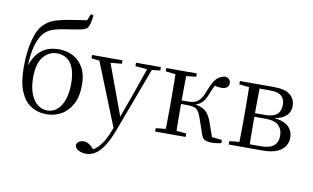

<svg xmlns="http://www.w3.org/2000/svg" viewBox="-102 -1050 2503 1536"><g transform="rotate(10 1149.5 -282.5)"><path d="M308.7 14.6Q235 14.6 180.2 -20.7Q125.4 -56 94.7 -130.7Q64 -205.4 64 -323.6Q64 -448.4 88 -543.3Q111.9 -638.2 158.2 -681.9Q196.9 -718.7 242.7 -733.9Q288.6 -749.1 353.5 -760.1Q389.6 -766.9 428.3 -771.9Q467 -776.9 498.6 -782.7L519.9 -835.6L542.2 -829.8Q537.9 -791 530.9 -764.1Q524 -737.2 511.7 -722.5Q496.4 -707.9 456.8 -700.5Q417.2 -693.1 365.8 -685.1Q321 -679.1 287.6 -671.8Q254.1 -664.5 229.3 -654.7Q204.6 -644.9 184.7 -628.1Q145.8 -595.4 121.9 -524.7Q98.1 -454.1 92.9 -325.7L88.5 -327.7Q107.2 -387.9 137.1 -429.7Q167.1 -471.4 211.8 -493Q256.5 -514.6 317.8 -514.6Q383.2 -514.6 435.1 -486.7Q487 -458.7 517.4 -403.4Q547.8 -348.1 547.8 -266.3Q547.8 -168.8 513.6 -106.7Q479.5 -44.6 424.7 -15Q369.9 14.6 308.7 14.6ZM309.3 -16.4Q354.9 -16.4 388.7 -45.6Q422.5 -74.7 441.6 -129.3Q460.7 -183.9 460.7 -259.1Q460.7 -335.8 441.8 -384.7Q422.8 -433.6 388.6 -456.9Q354.3 -480.3 308.9 -480.3Q242.3 -480.3 197.2 -425.1Q152.1 -369.8 152.1 -260.3Q152.1 -181.7 172.5 -127.1Q192.9 -72.5 228.7 -44.5Q264.5 -16.4 309.3 -16.4Z M673.4 271Q640 271 612.9 256.7Q585.7 242.4 582.9 216.7Q586.5 196.1 603.3 186.2Q620.1 176.2 641.2 176.2Q661 176.2 678.7 186.3Q696.5 196.3 713.1 213.2L741.8 241.4L710.3 257.1L690.5 240.1Q739.9 226.4 778.4 179Q816.9 131.6 844.9 57.6L873.6 -15.2L878.2 -27.8L967.4 -274.3L1051.3 -516H1090.2L880.1 46.5Q850.2 125.6 817.8 175.3Q785.4 225.1 749.7 248Q714 271 673.4 271ZM864.7 51.4 637 -516H728.3L896.7 -59.3L902.7 -46.2ZM585.2 -488.4V-516H832.5V-488.4L725.9 -478.1H684.1ZM942.5 -488.4V-516H1144.6V-488.4L1063.3 -478.9H1048.3Z M1188.5 0V-27.8L1297.7 -38.6H1329.7L1436.3 -27.8V0ZM1188.5 -489.1V-516H1436.3V-489.1L1329.7 -477.4H1297.7ZM1268.1 0Q1269.3 -24.4 1269.8 -65.3Q1270.3 -106.3 1270.8 -150.3Q1271.3 -194.3 1271.3 -228.5V-288.3Q1271.3 -321.7 1270.8 -365.7Q1270.3 -409.7 1269.8 -450.7Q1269.3 -491.8 1268.1 -516H1357.3Q1356.3 -491.8 1355.8 -450.2Q1355.3 -408.7 1354.8 -362.6Q1354.3 -316.5 1354.3 -277.8V-258.4Q1354.3 -209.4 1354.8 -158.9Q1355.3 -108.5 1355.8 -66.4Q1356.3 -24.4 1357.3 0ZM1561.5 -46.9 1518.3 -172.6Q1506.4 -206.4 1493.1 -223.7Q1479.8 -241 1459.7 -247.2Q1439.6 -253.4 1407.7 -253.4H1312V-282H1407.1Q1437.3 -282 1460.6 -290.3Q1483.9 -298.6 1503.9 -322.8Q1523.8 -347.1 1540.6 -394.1Q1566.8 -464.8 1594.4 -494.7Q1622.1 -524.6 1668.6 -530.6Q1709.8 -519.7 1709.8 -483.8Q1709.8 -461.7 1694.2 -449.3Q1678.7 -436.9 1650.8 -436.9Q1628.2 -436.9 1612.1 -440.1Q1595.9 -443.3 1579.5 -448.4L1626.1 -479.2Q1606.5 -458.7 1593.8 -439.2Q1581.1 -419.6 1567.8 -382.7Q1553 -341.5 1535.1 -316.7Q1517.1 -291.9 1494.2 -279.7Q1471.3 -267.4 1442.1 -261.6L1442.7 -272.4Q1488.3 -268.2 1518.1 -255.8Q1547.9 -243.4 1568.3 -218.6Q1588.6 -193.9 1603.2 -151.8L1652.1 -13.4L1595 -40.3L1726.4 -26.6V0Q1709.6 3.4 1690.2 6Q1670.8 8.6 1654.7 8.6Q1608.9 8.6 1590.3 -3.2Q1571.7 -14.9 1561.5 -46.9Z M1786.5 0V-27.8L1895.7 -38.6L1909.2 -31.3H2043.6Q2113.8 -31.3 2146.7 -59.7Q2179.7 -88.1 2179.7 -140.4Q2179.7 -192.3 2147.8 -223.4Q2116 -254.6 2037.6 -254.6H1909.2V-283.7H2035Q2157.9 -283.7 2157.9 -387.5Q2157.9 -434.3 2130.2 -459Q2102.4 -483.7 2038 -483.7H1909.2L1895.7 -477.4L1786.5 -489.1V-516H2060.6Q2153.5 -516 2195.2 -482.3Q2236.8 -448.6 2236.8 -391.7Q2236.8 -362.3 2222.7 -335.8Q2208.5 -309.3 2173.1 -291.2Q2137.7 -273.1 2073.5 -267.5L2076.1 -274.5Q2143.6 -271.7 2184.4 -254Q2225.1 -236.3 2243.6 -206.6Q2262 -177 2262 -136.9Q2262 -101.9 2242.6 -70.8Q2223.2 -39.6 2179.2 -19.8Q2135.2 0 2060.6 0ZM1866.1 0Q1867.3 -24.4 1867.8 -65.3Q1868.3 -106.3 1868.8 -150.3Q1869.3 -194.3 1869.3 -228.5V-288.3Q1869.3 -321.7 1868.8 -365.7Q1868.3 -409.7 1867.8 -450.7Q1867.3 -491.8 1866.1 -516H1952.8Q1951.8 -491.8 1951.3 -450.2Q1950.8 -408.7 1950.3 -361.2Q1949.8 -313.7 1949.8 -272V-228.5Q1949.8 -194.3 1950.3 -150.3Q1950.8 -106.3 1951.3 -65.3Q1951.8 -24.4 1952.8 0Z"/></g></svg>

Font: Noto Serif TC
Style: Regular
Weight: 200
Designer: Ryoko NISHIZUKA 西塚涼子 (kana & ideographs); Frank Grießhammer (Latin, Greek & Cyrillic); Wenlong ZHANG 张文龙 (bopomofo); San
Foundry: Adobe
Version: Version 2.001;hotconv 1.1.0;makeotfexe 2.6.0